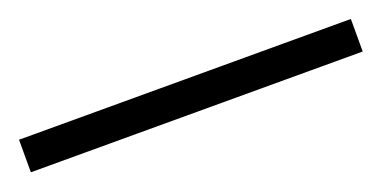

<svg xmlns="http://www.w3.org/2000/svg" viewBox="-24 -21 508 255"><g transform="rotate(-20 229.5 106.0)"><path d="M-5 129H464V83H-5Z"/></g></svg>

Font: Noto Serif Gurmukhi SemiBold
Style: Regular
Weight: 600
Designer: Vaibhav Singh and the Monotype Design Team
Foundry: Monotype Imaging Inc.
Version: Version 2.004